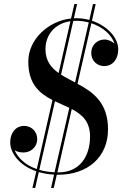

<svg xmlns="http://www.w3.org/2000/svg" viewBox="-20 -850 605 950"><path d="M348 -830 331.5 -758.5C220.5 -746.5 120 -656.5 120 -545C120 -434 176 -387.5 239.5 -355L162 -13.5C102.5 -34 67.5 -71 52.5 -106.5C64.5 -99 80.5 -95.5 96.5 -95.5C130.5 -95.5 164 -121 164 -161C164 -205 130.5 -227 100 -227C56 -227 30.5 -191 30.5 -145C30.5 -97 71 -32.5 159.5 -2.5L140.5 80H154L172 1.5C194.5 8 219.5 12.5 247.5 14L232.5 80H246L261 14.5C264 14.5 267 14.5 270 14.5C411 14.5 514.5 -70.5 514.5 -210C514.5 -342.5 440 -394.5 363.5 -435.5L432 -735C489 -716.5 532.5 -677.5 546.5 -634.5C533.5 -645.5 515 -654.5 497.5 -654.5C463.5 -654.5 431.5 -629 431.5 -589C431.5 -545 464.5 -523 495 -523C539 -523 565 -559 565 -605C565 -666 508.5 -722.5 435 -747.5L453.5 -830H440L422 -751C401 -757 379.5 -760 357 -760C353 -760 349.5 -760 345.5 -759.5L361.5 -830ZM358 -747C379.5 -747 400 -744 419 -739L351.5 -442C327.5 -455 303.5 -467 282 -480.5L342.5 -746.5C347.5 -747 353 -747 358 -747ZM205 -606.5C205 -677 250.5 -734 328.5 -745L270 -488.5C232 -516 205 -550 205 -606.5ZM174.5 -9.5 252 -349C275.5 -337.5 300 -327.5 323 -316.5L250 2.5C222 1 196.5 -3 174.5 -9.5ZM425.5 -175C425.5 -76 374.5 3 268.5 3C267 3 265.5 3 264 3L335 -310.5C386 -283.5 425.5 -249 425.5 -175Z"/></svg>

Font: Bodoni* 16pt
Style: Italic
Weight: 400
Italic angle: -13°
Version: Version 2.3